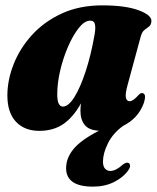

<svg xmlns="http://www.w3.org/2000/svg" viewBox="-20 -478 585 716"><path d="M455.5 -160Q446.5 -127 449.5 -113.8Q452.5 -100.5 463.5 -100.5Q476.5 -100.5 497 -124Q504 -131 508.5 -131Q529 -131 515.5 -91.5Q494.5 -36 439 -8.5Q401 19 382.5 56.5Q364 94 364 124.5Q364 142.5 371.8 151Q379.5 159.5 391 159.5Q402 159.5 414 153.2Q426 147 436.5 137Q450 126 459 129.5Q464 131.5 465 139.2Q466 147 457 159Q439 184 404.8 201Q370.5 218 327 218Q226.5 218 226.5 149Q226.5 112 253.8 78.2Q281 44.5 349 9.5Q311.5 7.5 295.8 -12.2Q280 -32 280 -64.5Q280 -76.5 282 -92.5Q252.5 -40 215.5 -15Q178.5 10 126.5 10Q71.5 10 39.5 -24Q7.5 -58 7.5 -122Q7.5 -179.5 30.8 -238.5Q54 -297.5 99 -347.2Q144 -397 210 -427.5Q276 -458 361.5 -458Q448 -458 497.5 -439.5Q547 -421 544.5 -398Q543.5 -385 535.5 -379Q527.5 -373 518.5 -366Q509.5 -359 505 -342.5ZM193.5 -127.5Q193.5 -100.5 199.5 -90.5Q205.5 -80.5 214 -80.5Q235.5 -80.5 257.8 -116.5Q280 -152.5 299.5 -212.2Q319 -272 331.5 -342.5Q337 -369.5 334.5 -385.2Q332 -401 316.5 -401Q295.5 -401 274 -374Q252.5 -347 234 -304.5Q215.5 -262 204.5 -215Q193.5 -168 193.5 -127.5Z"/></svg>

Font: Fraunces 144pt S050 Black
Style: Italic
Weight: 900
Italic angle: -16°
Version: Version 1.000; ttfautohint (v1.8.3)